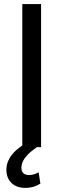

<svg xmlns="http://www.w3.org/2000/svg" viewBox="-20 -731 312 954"><path d="M184.1 -710.9H90.8V-8.3C85.4 -4.9 80.6 -1 76.2 2.4C31.7 35.6 11.7 73.7 11.7 111.8C11.7 171.4 51.8 202.6 105 202.6C142.1 202.6 165 190.9 180.7 181.2L171.9 125C162.1 130.4 146 138.7 124.5 138.7C95.7 138.7 86.4 123 86.4 101.6C86.4 71.3 107.9 43.5 137.7 19.5C146 13.2 154.3 6.3 163.1 0H184.1Z"/></svg>

Font: Bert Sans
Style: Regular
Weight: 400
Designer: Christian Robertson (Google), Cristiano Sobral
Foundry: Google, Cristiano Sobral
Version: Version 3.101